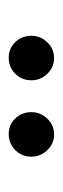

<svg xmlns="http://www.w3.org/2000/svg" viewBox="128 -807 144 440"><g transform="rotate(-90 200.0 -587.0)"><path d="M112 -535C126 -535 138 -540.2 148 -550.5C158 -560.8 163 -573 163 -587C163 -601.7 158.2 -614 148.5 -624C138.8 -634 127 -639 113 -639C98.3 -639 86 -634 76 -624C66 -614 61 -601.7 61 -587C61 -573 66 -560.8 76 -550.5C86 -540.2 98 -535 112 -535ZM287 -535C301 -535 313 -540.2 323 -550.5C333 -560.8 338 -573 338 -587C338 -601.7 333.2 -614 323.5 -624C313.8 -634 302 -639 288 -639C273.3 -639 261 -634 251 -624C241 -614 236 -601.7 236 -587C236 -573 241 -560.8 251 -550.5C261 -540.2 273 -535 287 -535Z"/></g></svg>

Font: Ponomar Unicode
Style: Regular
Weight: 400
Version: 1.3